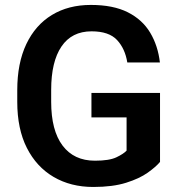

<svg xmlns="http://www.w3.org/2000/svg" viewBox="-20 -741 722 771"><path d="M622.6 -367.7V-90.8Q606.4 -71.3 573.2 -47.6Q540 -23.9 486.3 -7.1Q432.6 9.8 354.5 9.8Q264.2 9.8 195.3 -30.5Q126.5 -70.8 87.9 -147Q49.3 -223.1 49.3 -332V-378.9Q49.3 -487.3 85.7 -564Q122.1 -640.6 188.5 -680.9Q254.9 -721.2 344.7 -721.2Q434.6 -721.2 493.2 -691.7Q551.8 -662.1 583 -609.9Q614.3 -557.6 622.1 -490.2H491.2Q482.4 -545.4 450 -580.3Q417.5 -615.2 347.7 -615.2Q268.1 -615.2 226.8 -554.2Q185.5 -493.2 185.5 -379.9V-332Q185.5 -217.3 231.2 -156.5Q276.9 -95.7 361.3 -95.7Q418.9 -95.7 447.5 -109.4Q476.1 -123 488.3 -136.2V-269.5H347.2V-367.7Z"/></svg>

Font: Vazirmatn RD UI FD SemiBold
Style: Regular
Weight: 600
Designer: Saber Rastikerdar
Foundry: Saber Rastikerdar
Version: Version 33.003